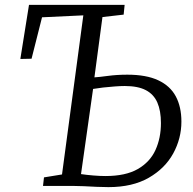

<svg xmlns="http://www.w3.org/2000/svg" viewBox="-20 -763 791 788"><path d="M425 5Q404 5 377.2 3.8Q350.5 2.5 324.2 1.2Q298 0 277.5 0H156.5L160.5 -35L234.5 -47L322 -700L152.5 -692L109.5 -522L63.5 -521L99 -743H491.5L487.5 -703L400.5 -693L367.5 -445.5Q385.5 -446.5 422.8 -451.5Q460 -456.5 502.5 -456.5Q580.5 -456.5 629.5 -433.5Q678.5 -410.5 701.5 -367.5Q724.5 -324.5 724.5 -264Q724.5 -194.5 690.8 -133Q657 -71.5 590.2 -33.2Q523.5 5 425 5ZM412.5 -40.5Q495.5 -40.5 545.5 -69.2Q595.5 -98 618 -147.2Q640.5 -196.5 640.5 -258Q640.5 -308.5 625.8 -342.2Q611 -376 578.5 -393Q546 -410 492 -410Q475 -410 451 -408.2Q427 -406.5 403.2 -403.8Q379.5 -401 362 -398L312.5 -48.5Q335.5 -45 363 -42.8Q390.5 -40.5 412.5 -40.5Z"/></svg>

Font: Merriweather 7pt Light
Style: Italic
Weight: 300
Italic angle: -7.8°
Designer: Eben Sorkin
Foundry: Eben Sorkin
Version: Version 2.200;gftools[0.9.31]